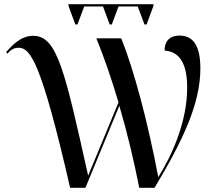

<svg xmlns="http://www.w3.org/2000/svg" viewBox="-20 -897 1022 917"><path d="M340 -780H350L382 -866H472L504 -780H514L546 -866H638L670 -780H680L713 -869V-877H307V-869ZM315 0H388L550 -392C589 -259 622 -119 645 0H718C856 -229 937 -405 937 -570C937 -679 902 -727 838 -727C784 -727 766 -693 766 -656C815 -651 874 -625 874 -478C874 -319 804 -159 736 -51C686 -313 621 -560 559 -714H440C475 -630 512 -522 546 -408L401 -58C290 -555 254 -726 139 -726C78 -726 37 -679 9 -648L16 -641C27 -654 42 -669 69 -669C125 -669 177 -601 315 0Z"/></svg>

Font: Noto Serif Display
Style: Regular
Weight: 400
Designer: Monotype Design Team
Foundry: Monotype Imaging Inc.
Version: Version 2.009